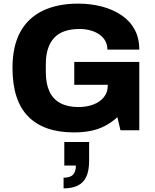

<svg xmlns="http://www.w3.org/2000/svg" viewBox="-20 -719 855 1060"><path d="M388 12Q222 12 135.5 -76Q49 -164 49 -344Q49 -463 91.5 -541.5Q134 -620 215.5 -659.5Q297 -699 412 -699Q481 -699 542 -683Q603 -667 650 -635.5Q697 -604 723 -556.5Q749 -509 749 -445H573Q573 -472 561 -493.5Q549 -515 527.5 -529.5Q506 -544 478 -551.5Q450 -559 419 -559Q373 -559 337.5 -547Q302 -535 279 -510Q256 -485 244.5 -449Q233 -413 233 -365V-321Q233 -257 253 -214Q273 -171 313.5 -149.5Q354 -128 413 -128Q459 -128 495.5 -142Q532 -156 553.5 -182.5Q575 -209 575 -246V-251H390V-377H749V0H645L628 -72Q597 -44 561.5 -25Q526 -6 483.5 3Q441 12 388 12ZM331 321V262Q368 262 383.5 245Q399 228 399 195H335V65H472V168Q472 224 456 257.5Q440 291 408.5 306Q377 321 331 321Z"/></svg>

Font: Archivo SemiBold ExtraBold
Style: Regular
Weight: 800
Version: Version 2.001